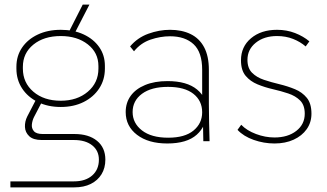

<svg xmlns="http://www.w3.org/2000/svg" viewBox="-20 -611 1415 831"><path d="M25 200V174H300Q350 174 379 148.5Q408 123 408 80Q408 41 379 18Q350 -5 300 -5H161Q124 -5 106.5 -21.5Q89 -38 88 -61.5Q87 -85 98 -107L138 -184L164 -175L127 -104Q120 -90 118 -73Q116 -56 126.5 -43.5Q137 -31 165 -31H302Q364 -31 400 -1.5Q436 28 436 80Q436 116 419.5 143Q403 170 373 185Q343 200 301 200ZM272 -461 338 -591H367L300 -461ZM243 -148Q187 -148 143.5 -169.5Q100 -191 75.5 -228.5Q51 -266 51 -314V-322Q51 -369 75.5 -405Q100 -441 143.5 -461.5Q187 -482 243 -482Q299 -482 342 -462Q385 -442 409.5 -407Q434 -372 434 -326V-314Q434 -266 409.5 -228.5Q385 -191 342 -169.5Q299 -148 243 -148ZM243 -175Q314 -175 360 -214Q406 -253 406 -314V-325Q406 -383 360 -419Q314 -455 243 -455Q170 -455 124.5 -418Q79 -381 79 -322V-314Q79 -253 124.5 -214Q170 -175 243 -175Z M860 0 857 -157 855 -161V-309Q855 -385 818 -419.5Q781 -454 716 -454Q674 -454 631.5 -439.5Q589 -425 560 -389L543 -410Q575 -448 622 -465Q669 -482 716 -482Q767 -482 805 -463.5Q843 -445 863.5 -406.5Q884 -368 884 -309V-161Q884 -121 885 -81Q886 -41 887 0ZM704 10Q622 10 573 -27.5Q524 -65 524 -126Q524 -166 545.5 -196Q567 -226 608 -243Q649 -260 705 -260Q789 -260 833 -223.5Q877 -187 877 -128H874Q874 -66 831.5 -28Q789 10 704 10ZM708 -15Q780 -15 817.5 -46Q855 -77 855 -125Q855 -175 817 -205Q779 -235 707 -235Q635 -235 594.5 -205Q554 -175 554 -126Q554 -78 594.5 -46.5Q635 -15 708 -15Z M1168 10Q1122 10 1078 -5.5Q1034 -21 1008 -49L1024 -71Q1048 -46 1088 -31Q1128 -16 1168 -16Q1226 -16 1262.5 -44.5Q1299 -73 1299 -119Q1299 -156 1279 -176Q1259 -196 1227.5 -206.5Q1196 -217 1161 -225Q1126 -233 1094.5 -246Q1063 -259 1043 -283Q1023 -307 1023 -350Q1023 -409 1066.5 -445.5Q1110 -482 1179 -482Q1221 -482 1257 -468Q1293 -454 1319 -432L1303 -410Q1280 -430 1248.5 -442.5Q1217 -455 1179 -455Q1123 -455 1087 -426Q1051 -397 1051 -352Q1051 -316 1071 -296Q1091 -276 1122.5 -265.5Q1154 -255 1189.5 -246.5Q1225 -238 1256.5 -225Q1288 -212 1308 -187.5Q1328 -163 1328 -119Q1328 -81 1307.5 -52Q1287 -23 1251 -6.5Q1215 10 1168 10Z"/></svg>

Font: SUSE Thin
Style: Regular
Weight: 250
Designer: Rene Bieder
Foundry: SUSE
Version: Version 1.000